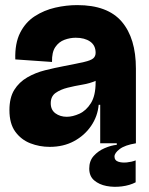

<svg xmlns="http://www.w3.org/2000/svg" viewBox="-20 -562 583 753"><path d="M175 14Q135 14 99 0Q63 -14 40 -45.5Q17 -77 17 -130Q17 -179 36 -209.5Q55 -240 87 -258.5Q119 -277 157 -286.5Q195 -296 232 -303Q284 -313 310 -319Q336 -325 345.5 -333Q355 -341 355 -355Q355 -384 333.5 -399Q312 -414 277 -414Q255 -414 233 -406Q211 -398 197 -377.5Q183 -357 184 -319L40 -329Q38 -392 59 -433.5Q80 -475 116.5 -498.5Q153 -522 196.5 -532Q240 -542 283 -542Q402 -542 457.5 -477Q513 -412 513 -293V0H373V-151H367Q363 -106 337.5 -68.5Q312 -31 270.5 -8.5Q229 14 175 14ZM242 -104Q265 -104 291.5 -116Q318 -128 336.5 -157.5Q355 -187 355 -239V-245Q333 -235 303 -230Q273 -225 245 -218Q217 -211 198 -197.5Q179 -184 179 -157Q179 -131 197.5 -117.5Q216 -104 242 -104ZM512 153Q489 165 458 169Q427 173 398 167.5Q369 162 349.5 145.5Q330 129 330 99Q330 69 347.5 49.5Q365 30 390.5 19Q416 8 438 6V-13L513 -15V0Q470 7 449.5 22.5Q429 38 429 52Q429 67 443.5 72Q458 77 477.5 75Q497 73 512 67Z"/></svg>

Font: Bricolage Grotesque 48pt ExtraBold
Style: Regular
Weight: 800
Designer: Mathieu Triay
Foundry: Atelier Triay
Version: Version 1.000; ttfautohint (v1.8.4.7-5d5b);gftools[0.9.32]